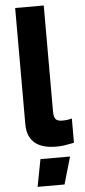

<svg xmlns="http://www.w3.org/2000/svg" viewBox="-69 -882 516 1164"><g transform="rotate(-5 189.5 -300.0)"><path d="M70 0ZM70 -138V-846H244V-201Q244 -168 255 -154.5Q266 -141 295 -141Q328 -141 354 -149V-1Q320 6 296.5 9.5Q273 13 246 13Q157 13 113.5 -26Q70 -65 70 -138ZM143 80H323L275 246H111Z"/></g></svg>

Font: Biryani Black
Style: Regular
Weight: 900
Designer: Dan Reynolds and Mathieu Reguer
Foundry: Dan Reynolds and Mathieu Reguer
Version: Version 1.004; ttfautohint (v1.1) -l 5 -r 5 -G 72 -x 0 -D la